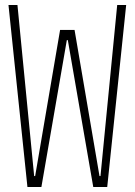

<svg xmlns="http://www.w3.org/2000/svg" viewBox="-20 -750 540 770"><path d="M90 0 14 -730H50L117 -44H121L221 -630H279L379 -44H383L450 -730H486L410 0H354L252 -589H248L146 0Z"/></svg>

Font: M PLUS Code Latin ExtraLight
Style: Regular
Weight: 250
Designer: Coji Morishita
Foundry: UNDERFOREST DESIGN
Version: Version 1.002; ttfautohint (v1.8.3)